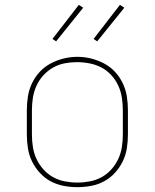

<svg xmlns="http://www.w3.org/2000/svg" viewBox="-20 -766 640 794"><path d="M300 8Q271 8 242.5 2.5Q214 -3 189 -16.5Q164 -30 144.5 -51.5Q125 -73 112.5 -98.5Q100 -124 95.5 -152.5Q91 -181 91 -210V-310Q91 -339 95.5 -367.5Q100 -396 112.5 -422Q125 -448 144.5 -469Q164 -490 189.5 -503.5Q215 -517 243 -524Q271 -531 300 -531Q329 -531 357 -524Q385 -517 410.5 -503.5Q436 -490 455.5 -469Q475 -448 487.5 -422Q500 -396 504.5 -367.5Q509 -339 509 -310V-210Q509 -181 504.5 -152.5Q500 -124 487.5 -98.5Q475 -73 455.5 -51.5Q436 -30 411 -16.5Q386 -3 357.5 2.5Q329 8 300 8ZM300 -11Q326 -11 352 -16Q378 -21 400.5 -33.5Q423 -46 440.5 -65.5Q458 -85 469 -108.5Q480 -132 484 -158Q488 -184 488 -210V-310Q488 -336 484 -362Q480 -388 469 -412Q458 -436 440 -455.5Q422 -475 399 -487Q376 -499 350 -504Q324 -509 297 -509Q272 -509 246.5 -504Q221 -499 198.5 -486Q176 -473 158.5 -453.5Q141 -434 130.5 -410.5Q120 -387 116 -361.5Q112 -336 112 -310V-210Q112 -184 116 -158Q120 -132 131 -108.5Q142 -85 159.5 -65.5Q177 -46 199.5 -33.5Q222 -21 248 -16Q274 -11 300 -11ZM382 -595 367 -605 476 -746 494 -734ZM212 -595 197 -605 306 -746 324 -734Z"/></svg>

Font: Zed Sans Thin Extended
Style: Regular
Weight: 100
Width: 7
Designer: Belleve Invis
Foundry: Belleve Invis
Version: Version 1.0.0; ttfautohint (v1.8.4)